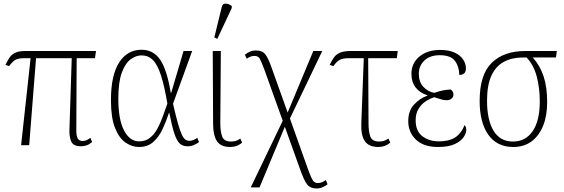

<svg xmlns="http://www.w3.org/2000/svg" viewBox="-20 -826 3206 1092"><path d="M100 0 154 -495H116Q83 -495 66.5 -485Q50 -475 32 -450L11 -457Q23 -482 35 -499.5Q47 -517 68 -526.5Q89 -536 127 -536H526L520 -495H416L414 -84Q414 -52 422.5 -38Q431 -24 450 -24Q463 -24 474 -29.5Q485 -35 494 -42L504 -18Q487 -4 471.5 1Q456 6 440 6Q397 6 385 -21.5Q373 -49 375 -91L388 -495H185L146 0Z M771 10Q730 10 693.5 -15.5Q657 -41 634 -99Q611 -157 611 -256Q611 -398 657.5 -470.5Q704 -543 785 -543Q853 -543 891.5 -485.5Q930 -428 951 -299H954L1024 -536H1073L964 -236Q980 -166 992 -124Q1004 -82 1014 -60.5Q1024 -39 1034.5 -32Q1045 -25 1058 -25Q1069 -25 1080.5 -30Q1092 -35 1102 -42L1112 -18Q1099 -8 1082.5 -1Q1066 6 1047 6Q1019 6 1002 -10Q985 -26 971.5 -67Q958 -108 943 -184H941Q925 -135 904 -90.5Q883 -46 851 -18Q819 10 771 10ZM771 -22Q807 -22 832 -41.5Q857 -61 874.5 -93Q892 -125 905.5 -162.5Q919 -200 932 -237Q915 -337 895.5 -397.5Q876 -458 849.5 -484.5Q823 -511 785 -511Q754 -511 723.5 -489Q693 -467 673 -413.5Q653 -360 653 -265Q653 -146 685.5 -84Q718 -22 771 -22Z M1289 10Q1236 10 1214 -23Q1192 -56 1192 -126L1190 -536H1236L1233 -124Q1233 -79 1243.5 -50Q1254 -21 1294 -21Q1308 -21 1320.5 -24.5Q1333 -28 1347 -38L1357 -15Q1329 10 1289 10ZM1216 -605 1199 -613 1241 -785Q1246 -807 1264.5 -805.5Q1283 -804 1298 -792V-780Z M1406 240 1588 -139 1484 -429Q1467 -474 1458 -491Q1449 -508 1427 -508Q1405 -508 1383 -492L1373 -515Q1387 -526 1402 -532.5Q1417 -539 1435 -539Q1472 -539 1489 -517Q1506 -495 1524 -443L1616 -186L1762 -536H1813L1629 -152L1728 126Q1741 162 1749.5 181.5Q1758 201 1766.5 208Q1775 215 1788 215Q1811 215 1833 198L1843 222Q1831 232 1814.5 239Q1798 246 1781 246Q1745 246 1727 223Q1709 200 1689 143L1600 -105L1456 240Z M2132 10Q2078 10 2055 -23Q2032 -56 2035 -126L2049 -495H1965Q1928 -495 1911 -485Q1894 -475 1876 -450L1855 -457Q1867 -482 1879.5 -499.5Q1892 -517 1914 -526.5Q1936 -536 1977 -536H2242L2237 -495H2074L2076 -124Q2076 -79 2086 -50Q2096 -21 2137 -21Q2150 -21 2162.5 -24.5Q2175 -28 2189 -38L2200 -15Q2171 10 2132 10Z M2471 10Q2390 10 2346 -31.5Q2302 -73 2302 -137Q2302 -196 2335 -231.5Q2368 -267 2411 -282V-284Q2367 -298 2343.5 -329Q2320 -360 2320 -406Q2320 -467 2365.5 -504.5Q2411 -542 2483 -542Q2534 -542 2566.5 -526.5Q2599 -511 2614.5 -487Q2630 -463 2630 -437Q2630 -400 2592 -400Q2592 -446 2568 -479Q2544 -512 2481 -512Q2425 -512 2393.5 -481.5Q2362 -451 2362 -406Q2362 -360 2388 -332Q2414 -304 2450 -298Q2502 -316 2544 -317Q2550 -312 2554.5 -305.5Q2559 -299 2559 -288Q2559 -274 2548 -265Q2537 -256 2521 -256Q2504 -256 2488.5 -261Q2473 -266 2450 -273Q2424 -265 2400 -249Q2376 -233 2360 -206.5Q2344 -180 2344 -142Q2344 -80 2382.5 -51Q2421 -22 2477 -22Q2532 -22 2566.5 -43Q2601 -64 2623 -115Q2626 -111 2629 -104Q2632 -97 2632 -85Q2632 -70 2618 -47.5Q2604 -25 2568.5 -7.5Q2533 10 2471 10Z M2899 10Q2807 10 2757.5 -59.5Q2708 -129 2708 -252Q2708 -402 2777 -469Q2846 -536 2969 -536H3147L3142 -499H3010Q3051 -454 3071.5 -392.5Q3092 -331 3092 -245Q3092 -169 3069.5 -112Q3047 -55 3004 -22.5Q2961 10 2899 10ZM2898 -21Q2969 -21 3009.5 -80Q3050 -139 3050 -250Q3050 -326 3032.5 -391.5Q3015 -457 2975 -499H2953Q2892 -499 2846 -474.5Q2800 -450 2775 -396Q2750 -342 2750 -253Q2750 -144 2787 -82.5Q2824 -21 2898 -21Z"/></svg>

Font: Noto Serif SemiCondensed ExtraLight
Style: Regular
Weight: 200
Width: 4
Designer: Monotype Design Team
Foundry: Monotype Imaging Inc.
Version: Version 2.014